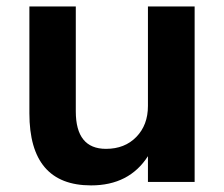

<svg xmlns="http://www.w3.org/2000/svg" viewBox="-20 -559 687 590"><path d="M578.1 -539.1V0H434.6V-79.1Q377 10.7 259.8 10.7Q70.3 10.7 70.3 -210.9V-539.1H212.9V-216.8Q212.9 -101.6 305.7 -101.6Q363.3 -101.6 398.9 -138.2Q434.6 -174.8 434.6 -233.4V-539.1Z"/></svg>

Font: Min Sans Bold
Style: Regular
Weight: 700
Designer: Jinseong-Kim, NotoSansCJK, Nunito
Foundry: Jinseong-Kim
Version: Version 1.400;Glyphs 3.1.2 (3151)